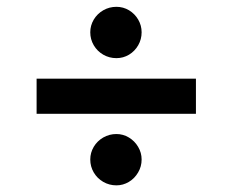

<svg xmlns="http://www.w3.org/2000/svg" viewBox="-20 -564 685 566"><path d="M557.6 -228.5H87.9V-332H557.6ZM246.1 -93.8Q246.1 -113.8 256.3 -131.1Q266.6 -148.4 284.4 -158.7Q302.2 -168.9 323.2 -168.9Q342.8 -168.9 359.9 -158.7Q377 -148.4 387.2 -131.1Q397.5 -113.8 397.5 -93.8Q397.5 -73.2 387.2 -55.7Q377 -38.1 359.9 -27.8Q342.8 -17.6 323.2 -17.6Q302.2 -17.6 284.4 -27.8Q266.6 -38.1 256.3 -55.7Q246.1 -73.2 246.1 -93.8ZM246.1 -468.8Q246.1 -488.8 256.3 -506.1Q266.6 -523.4 284.4 -533.7Q302.2 -543.9 323.2 -543.9Q343.3 -543.9 360.4 -533.7Q377.4 -523.4 387.5 -506.1Q397.5 -488.8 397.5 -468.8Q397.5 -448.2 387.5 -430.7Q377.4 -413.1 360.4 -402.8Q343.3 -392.6 323.2 -392.6Q302.2 -392.6 284.4 -402.8Q266.6 -413.1 256.3 -430.7Q246.1 -448.2 246.1 -468.8Z"/></svg>

Font: Pretendard SemiBold
Style: Regular
Weight: 600
Designer: Base glyphs from Inter by Rasmus Andersson; Hangeul glyphs from Noto Sans CJK(Source Han Sans) by Jang Soo-young and Kan
Foundry: Kil Hyung-jin
Version: Version 1.309